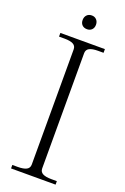

<svg xmlns="http://www.w3.org/2000/svg" viewBox="-159 -882 608 932"><g transform="rotate(20 145.0 -416.0)"><path d="M110 -796Q110 -812 119.5 -822Q129 -832 145 -832Q160 -832 169.5 -822Q179 -812 179 -796Q179 -780 169.5 -770.5Q160 -761 145 -761Q129 -761 119.5 -770.5Q110 -780 110 -796ZM30 -18H58Q88 -18 103 -26Q118 -34 118 -52V-647Q118 -665 103 -673Q88 -681 58 -681H30V-700H260V-681H232Q202 -681 187 -673Q172 -665 172 -647V-52Q172 -34 187 -26Q202 -18 232 -18H260V0H30Z"/></g></svg>

Font: Taviraj ExtraLight
Style: Regular
Weight: 200
Designer: Katatrad Team
Foundry: CadsonDemak
Version: Version 1.030